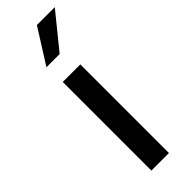

<svg xmlns="http://www.w3.org/2000/svg" viewBox="-243 -732 748 748"><g transform="rotate(-45 131.0 -358.0)"><path d="M78.1 0V-488.3H174.8V0ZM73.7 -573.7 163.6 -716.3H262.2L146.5 -573.7Z"/></g></svg>

Font: Varta Light SemiBold
Style: Regular
Weight: 600
Version: Version 1.004